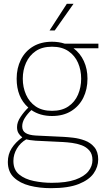

<svg xmlns="http://www.w3.org/2000/svg" viewBox="-20 -748 562 1003"><path d="M252 -142Q189 -142 144 -173Q123 -153 109.5 -131.5Q96 -110 96 -88Q96 -64 114 -53Q132 -42 167 -40L313 -33Q333 -32 363 -28.5Q393 -25 423 -14Q453 -3 473 21Q493 45 493 85Q493 124 469 158Q445 192 391 213.5Q337 235 246 235Q186 235 135 222Q84 209 52.5 179Q21 149 21 98Q21 58 41 26.5Q61 -5 96 -30V-31Q84 -40 76.5 -52.5Q69 -65 69 -84Q69 -110 87.5 -137.5Q106 -165 128 -186Q67 -240 67 -337Q67 -392 89 -436Q111 -480 152.5 -505Q194 -530 252 -530Q287 -530 318 -520H494V-496H364Q399 -470 418 -429Q437 -388 437 -337Q437 -281 415 -237Q393 -193 351.5 -167.5Q310 -142 252 -142ZM252 -169Q303 -169 337 -192Q371 -215 387.5 -253.5Q404 -292 404 -337Q404 -382 387.5 -420Q371 -458 337 -481Q303 -504 252 -504Q200 -504 166.5 -481Q133 -458 116 -420Q99 -382 99 -337Q99 -292 116 -253.5Q133 -215 166.5 -192Q200 -169 252 -169ZM250 207Q327 207 373.5 190.5Q420 174 441.5 147Q463 120 463 88Q463 57 447 38.5Q431 20 407 11Q383 2 356.5 -1.5Q330 -5 310 -6L166 -13Q131 -16 117 -20Q86 -2 68 28.5Q50 59 50 93Q50 139 80 163.5Q110 188 156.5 197.5Q203 207 250 207ZM239 -589 329 -728H364L266 -589Z"/></svg>

Font: Murecho ExtraLight
Style: Regular
Weight: 200
Designer: Neil Summerour
Foundry: Positype
Version: Version 1.010; ttfautohint (v1.8.3)